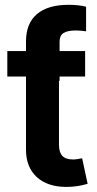

<svg xmlns="http://www.w3.org/2000/svg" viewBox="-20 -754 397 782"><path d="M85.9 -545.9H220.2V-165Q220.2 -133.8 233.9 -119.1Q247.6 -104.5 276.9 -104.5Q285.6 -104.5 295.9 -106Q306.2 -107.4 314.5 -109.4L336.9 -5.4Q315.4 1 293.9 4.2Q272.5 7.3 251 7.3Q173.3 7.3 129.6 -33Q85.9 -73.2 85.9 -144.5ZM326.7 -545.9V-442.4H9.8V-545.9ZM85.9 -424.8V-585Q85.9 -658.7 130.4 -696.5Q174.8 -734.4 259.3 -734.4Q280.3 -734.4 298.6 -732.4Q316.9 -730.5 330.6 -726.6V-626.5Q319.8 -627.9 309.6 -628.9Q299.3 -629.9 289.6 -629.9Q254.4 -629.9 238.5 -619.4Q222.7 -608.9 222.7 -585V-424.8Z"/></svg>

Font: Inter
Style: 650
Weight: 650
Designer: Rasmus Andersson
Foundry: rsms
Version: Version 4.001;git-66647c0bb